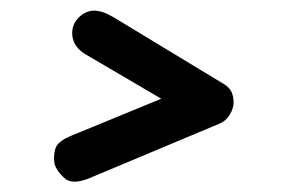

<svg xmlns="http://www.w3.org/2000/svg" viewBox="-20 -459 546 369"><path d="M148 -115Q118 -104 104 -116.5Q90 -129 85 -143Q82 -159 86.5 -173.5Q91 -188 119 -199L338 -289L333 -244L142 -356Q121 -370 119 -390.5Q117 -411 131 -425Q144 -438 160 -438.5Q176 -439 198 -426L411 -297Q422 -290 425.5 -281Q429 -272 429 -262Q429 -251 421.5 -238.5Q414 -226 401 -221Z"/></svg>

Font: Edu SA Beginner SemiBold
Style: Regular
Weight: 600
Version: Version 1.003